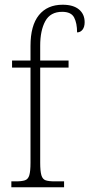

<svg xmlns="http://www.w3.org/2000/svg" viewBox="-20 -792 378 812"><path d="M28 0V-25H48Q72 -25 85.5 -29.5Q99 -34 104 -51Q109 -68 109 -104V-506H31V-536H109V-598Q109 -684 144.5 -728Q180 -772 245 -772Q290 -772 314 -752Q338 -732 338 -698Q338 -678 329 -666.5Q320 -655 306 -655Q306 -694 293.5 -718Q281 -742 243 -742Q193 -742 171.5 -702.5Q150 -663 150 -599V-536H270V-506H150V-104Q150 -68 155 -51Q160 -34 173 -29.5Q186 -25 211 -25H251V0Z"/></svg>

Font: Noto Serif Sinhala Condensed ExtraLight
Style: Regular
Weight: 200
Width: 3
Designer: Jelle Bosma - Monotype Design Team
Foundry: Monotype Imaging Inc.
Version: Version 2.007; ttfautohint (v1.8.4.7-5d5b)